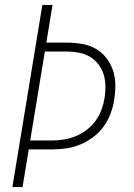

<svg xmlns="http://www.w3.org/2000/svg" viewBox="-20 -755 540 775"><path d="M30 0 151 -735H192L167 -583H248Q279 -583 309.5 -578Q340 -573 365 -559Q390 -545 408 -522.5Q426 -500 435.5 -472.5Q445 -445 445.5 -414.5Q446 -384 441 -353Q437 -325 426.5 -297Q416 -269 398.5 -244.5Q381 -220 356 -201.5Q331 -183 303.5 -171.5Q276 -160 247.5 -156Q219 -152 191 -152H96L71 0ZM102 -188H191Q214 -188 238.5 -192Q263 -196 286 -205.5Q309 -215 329.5 -230.5Q350 -246 365.5 -267Q381 -288 389.5 -311.5Q398 -335 402 -359Q406 -384 405.5 -408.5Q405 -433 398 -455.5Q391 -478 376.5 -496.5Q362 -515 342 -526.5Q322 -538 297.5 -542.5Q273 -547 249 -547H161Z"/></svg>

Font: Iosevka Extralight
Style: Italic
Weight: 200
Italic angle: -9°
Monospace: yes
Designer: Belleve Invis
Foundry: Belleve Invis
Version: Version 32.5.0; ttfautohint (v1.8.4)